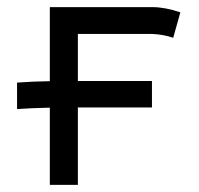

<svg xmlns="http://www.w3.org/2000/svg" viewBox="-20 -518 558 538"><path d="M119.6 -498H407.2Q442.4 -498 485.4 -483.4L465.3 -412.1Q438.5 -421.4 406.2 -422.9H198.2V-291H405.8V-216.8Q405.8 -216.8 204.1 -216.8H198.2V0H119.6V-216.3Q68.4 -215.3 27.8 -212.4V-286.6Q74.7 -290 119.6 -290.5Z"/></svg>

Font: Fantasque Sans Mono
Style: Regular
Weight: 400
Monospace: yes
Designer: Jany Belluz
Version: Version 1.8.0 ; ttfautohint (v1.8.2)